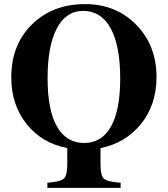

<svg xmlns="http://www.w3.org/2000/svg" viewBox="-20 -711 818 936"><path d="M308 88V11Q184 -13 109.5 -106.5Q35 -200 35 -334Q35 -493 136 -592Q237 -691 394 -691Q545 -691 644 -590.5Q743 -490 743 -335Q743 -201 668 -107.5Q593 -14 470 11V88Q470 145 486.5 160Q503 175 568 180V205H211V180Q275 175 291.5 159.5Q308 144 308 88ZM385 -658Q302 -658 257 -572.5Q212 -487 212 -330Q212 -173 258 -93.5Q304 -14 390 -14Q476 -14 521 -94Q566 -174 566 -328Q566 -488 519.5 -573Q473 -658 385 -658Z"/></svg>

Font: STIX
Style: Bold
Weight: 700
Designer: MicroPress Inc., with final additions and corrections provided by Coen Hoffman, Elsevier (retired)
Version: Version 1.1.1